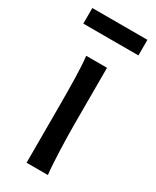

<svg xmlns="http://www.w3.org/2000/svg" viewBox="-179 -730 633 781"><g transform="rotate(30 138.0 -339.5)"><path d="M183.1 -498H85.4C91.8 -446.8 92.8 -354 92.8 -258.8V0H192.9C186.5 -52.2 183.1 -168.9 183.1 -231.9ZM9.8 -605.5H268.6V-678.7H9.8Z"/></g></svg>

Font: Andika
Style: Regular
Weight: 400
Designer: Victor Gaultney, Annie Olsen, Julie Remington, Don Collingsworth, Eric Hays
Foundry: SIL International
Version: Version 1.000